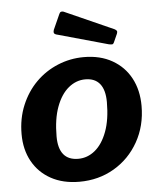

<svg xmlns="http://www.w3.org/2000/svg" viewBox="-54 -796 706 853"><g transform="rotate(-5 299.5 -370.0)"><path d="M266 10Q193 10 139.5 -19.5Q86 -49 57 -101.5Q28 -154 28 -223Q28 -293 52.5 -351.5Q77 -410 119 -452Q161 -494 216.5 -517Q272 -540 333 -540Q406 -540 459.5 -509.5Q513 -479 541.5 -425.5Q570 -372 570 -302Q570 -213 530 -142Q490 -71 421 -30.5Q352 10 266 10ZM270 -92Q311 -92 344.5 -119.5Q378 -147 398 -200.5Q418 -254 418 -332Q418 -386 396 -413.5Q374 -441 331 -441Q290 -441 256 -413Q222 -385 202 -331Q182 -277 182 -199Q182 -146 204 -119Q226 -92 270 -92ZM242 -741Q245 -748 250 -749.5Q255 -751 261 -749L481 -651Q488 -647 490 -643Q492 -639 489 -631L472 -593Q469 -586 464 -585.5Q459 -585 449 -587L227 -649Q213 -652 210.5 -657.5Q208 -663 211 -672Z"/></g></svg>

Font: Libre Franklin Thin
Style: Bold Italic
Weight: 700
Italic angle: -8°
Version: Version 3.000